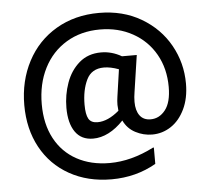

<svg xmlns="http://www.w3.org/2000/svg" viewBox="-53 -687 965 879"><g transform="rotate(-5 429.0 -247.0)"><path d="M564 -254Q560 -231 560 -209Q560 -169 577 -146Q594 -123 627 -123Q667 -123 694.5 -158Q722 -193 722 -264Q722 -348 685 -413.5Q648 -479 581.5 -516Q515 -553 431 -553Q343 -553 276 -512.5Q209 -472 172.5 -400Q136 -328 136 -235Q136 -144 171.5 -77.5Q207 -11 272 24.5Q337 60 423 60Q522 60 626 7H630V82Q538 135 425 135Q316 135 232 88Q148 41 102 -43.5Q56 -128 56 -238Q56 -349 103 -438.5Q150 -528 236 -578.5Q322 -629 433 -629Q543 -629 627 -579.5Q711 -530 756.5 -448.5Q802 -367 802 -272Q802 -205 778 -155Q754 -105 714.5 -79Q675 -53 628 -53Q588 -53 551.5 -72Q515 -91 497 -129Q464 -94 428.5 -76Q393 -58 357 -58Q303 -58 275 -98Q247 -138 247 -209Q247 -268 266.5 -323Q286 -378 326.5 -413Q367 -448 427 -448Q476 -448 521 -422H589ZM483 -175Q481 -193 481 -202Q481 -220 484 -239L502 -364Q464 -378 434 -378Q377 -378 354 -330.5Q331 -283 331 -216Q331 -171 342.5 -151Q354 -131 384 -131Q431 -131 483 -175Z"/></g></svg>

Font: Amiko SemiBold
Style: Regular
Weight: 600
Designer: Pablo Impallari, Rodrigo Fuenzalida, Andres Torresi
Foundry: Impallari Type
Version: Version 1.001; ttfautohint (v1.3)